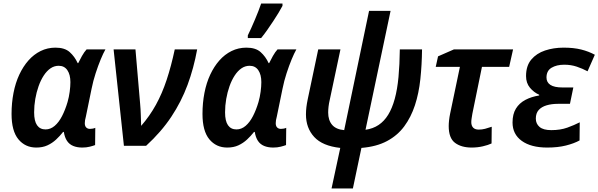

<svg xmlns="http://www.w3.org/2000/svg" viewBox="-20 -820 3366 1080"><path d="M184 10Q122 10 83.5 -36.5Q45 -83 45 -179Q45 -241 56 -297.5Q67 -354 88.5 -400Q110 -446 140 -480Q170 -514 208.5 -533Q247 -552 292 -552Q344 -552 372 -527Q400 -502 417 -465H420Q428 -482 441 -505Q454 -528 467 -542H573Q561 -521 546.5 -486Q532 -451 518 -408Q504 -365 495 -320L463 -164Q460 -154 458.5 -144.5Q457 -135 457 -127Q457 -111 465 -103Q473 -95 486 -95Q493 -95 501.5 -96.5Q510 -98 516 -101L515 -4Q505 0 485.5 5Q466 10 443 10Q414 10 392 1Q370 -8 357 -27.5Q344 -47 339 -78H335Q317 -55 295.5 -35Q274 -15 247 -2.5Q220 10 184 10ZM236 -92Q264 -92 287.5 -112Q311 -132 329 -167Q347 -202 360 -246Q368 -274 372 -304Q376 -334 376 -358Q376 -400 359 -425Q342 -450 310 -450Q285 -450 264 -435.5Q243 -421 226 -395Q209 -369 197 -335Q185 -301 178.5 -263.5Q172 -226 172 -188Q172 -139 188.5 -115.5Q205 -92 236 -92Z M677 0 619 -542H742L768 -239Q771 -207 772 -173.5Q773 -140 774 -112Q822 -167 857 -230.5Q892 -294 917.5 -371Q943 -448 963 -542H1089Q1070 -437 1035 -342.5Q1000 -248 943.5 -163Q887 -78 802 0Z M1258 10Q1196 10 1157.5 -36.5Q1119 -83 1119 -179Q1119 -241 1130 -297.5Q1141 -354 1162.5 -400Q1184 -446 1214 -480Q1244 -514 1282.5 -533Q1321 -552 1366 -552Q1418 -552 1446 -527Q1474 -502 1491 -465H1494Q1502 -482 1515 -505Q1528 -528 1541 -542H1647Q1635 -521 1620.5 -486Q1606 -451 1592 -408Q1578 -365 1569 -320L1537 -164Q1534 -154 1532.5 -144.5Q1531 -135 1531 -127Q1531 -111 1539 -103Q1547 -95 1560 -95Q1567 -95 1575.5 -96.5Q1584 -98 1590 -101L1589 -4Q1579 0 1559.5 5Q1540 10 1517 10Q1488 10 1466 1Q1444 -8 1431 -27.5Q1418 -47 1413 -78H1409Q1391 -55 1369.5 -35Q1348 -15 1321 -2.5Q1294 10 1258 10ZM1310 -92Q1338 -92 1361.5 -112Q1385 -132 1403 -167Q1421 -202 1434 -246Q1442 -274 1446 -304Q1450 -334 1450 -358Q1450 -400 1433 -425Q1416 -450 1384 -450Q1359 -450 1338 -435.5Q1317 -421 1300 -395Q1283 -369 1271 -335Q1259 -301 1252.5 -263.5Q1246 -226 1246 -188Q1246 -139 1262.5 -115.5Q1279 -92 1310 -92ZM1374 -621Q1383 -639 1393 -661.5Q1403 -684 1413.5 -708.5Q1424 -733 1433 -756.5Q1442 -780 1449 -800H1569V-787Q1560 -770 1546.5 -747.5Q1533 -725 1517 -701Q1501 -677 1484 -652.5Q1467 -628 1449 -606H1374Z M1894 12Q1794 1 1747.5 -49.5Q1701 -100 1701 -176Q1701 -197 1703.5 -217.5Q1706 -238 1711 -262L1770 -542H1895L1835 -259Q1830 -238 1828 -220Q1826 -202 1826 -187Q1826 -144 1848 -118Q1870 -92 1916 -88L2056 -759H2177L2036 -90Q2078 -96 2109.5 -117Q2141 -138 2163.5 -174.5Q2186 -211 2200.5 -264Q2215 -317 2221.5 -386.5Q2228 -456 2229 -542H2354Q2353 -455 2344.5 -375Q2336 -295 2314 -228Q2292 -161 2254 -109.5Q2216 -58 2157 -26.5Q2098 5 2013 12L1965 240H1845Z M2633 10Q2575 10 2539.5 -16.5Q2504 -43 2504 -111Q2504 -125 2506 -143.5Q2508 -162 2512 -181L2567 -444H2431L2444 -503L2533 -542H2866L2844 -444H2691L2637 -180Q2635 -167 2633 -155Q2631 -143 2631 -133Q2631 -113 2641.5 -102Q2652 -91 2673 -91Q2691 -91 2708.5 -95.5Q2726 -100 2746 -107L2745 -13Q2726 -4 2696 3Q2666 10 2633 10Z M3058 10Q2967 10 2915 -27.5Q2863 -65 2863 -131Q2863 -178 2882 -209Q2901 -240 2935 -258Q2969 -276 3013 -283V-287Q2983 -300 2961 -326.5Q2939 -353 2939 -392Q2939 -450 2968.5 -485Q2998 -520 3046 -536Q3094 -552 3150 -552Q3207 -552 3249 -541.5Q3291 -531 3326 -512L3285 -419Q3257 -434 3224.5 -445Q3192 -456 3154 -456Q3111 -456 3082.5 -439Q3054 -422 3054 -384Q3054 -357 3076 -342.5Q3098 -328 3144 -328H3205L3186 -236H3120Q3083 -236 3054.5 -227.5Q3026 -219 3010 -201Q2994 -183 2994 -153Q2994 -124 3015 -106Q3036 -88 3081 -88Q3132 -88 3171 -102Q3210 -116 3241 -132L3240 -30Q3209 -13 3163.5 -1.5Q3118 10 3058 10Z"/></svg>

Font: Noto Sans Display SemiBold
Style: Italic
Weight: 600
Italic angle: -12°
Designer: Monotype Design Team
Foundry: Monotype Imaging Inc.
Version: Version 2.003